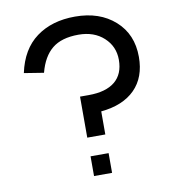

<svg xmlns="http://www.w3.org/2000/svg" viewBox="-82 -807 796 880"><g transform="rotate(-10 316.0 -367.5)"><path d="M582 -502.4Q582 -407.2 526.6 -351.6Q471.2 -295.9 368.7 -286.1V-178.7H284.7V-369.6H325.2Q405.3 -369.6 447.3 -404.1Q489.3 -438.5 489.3 -505.4Q489.3 -567.4 444.1 -608.9Q398.9 -650.4 326.7 -650.4Q247.6 -650.4 203.9 -614.7Q160.2 -579.1 141.1 -505.9L49.8 -520.5Q72.8 -628.4 145 -681.6Q217.3 -734.9 325.2 -734.9Q439.5 -734.9 510.7 -671.4Q582 -607.9 582 -502.4ZM368.7 0H284.7V-91.8H368.7Z"/></g></svg>

Font: Vela Sans Med
Style: Regular
Weight: 500
Designer: Principal design: Mikhail Sharanda - project Manrope.
Design modification: Ravid Balaliev
Foundry: Mikhail Sharanda
Version: Version 1.001